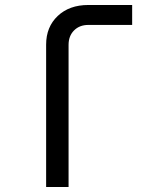

<svg xmlns="http://www.w3.org/2000/svg" viewBox="-20 -750 640 770"><path d="M165 0V-571Q165 -642 211.5 -686Q258 -730 334 -730H510V-650H334Q299 -650 277 -628Q255 -606 255 -570V0Z"/></svg>

Font: JetBrains Mono Zero
Style: Regular-Zero
Weight: 400
Designer: Philipp Nurullin, Konstantin Bulenkov
Foundry: JetBrains
Version: Version 2.211